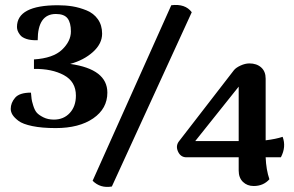

<svg xmlns="http://www.w3.org/2000/svg" viewBox="-20 -733 1176 769"><path d="M666 -712Q722 -719 748 -684L428 14Q382 22 351 -9ZM410 -362Q410 -298 353.5 -259Q297 -220 203 -220Q148 -220 109.5 -228Q71 -236 54 -249Q37 -262 30 -273.5Q23 -285 23 -297Q23 -321 40.5 -341.5Q58 -362 104 -362Q106 -344 106.5 -337Q107 -330 113 -310.5Q119 -291 127.5 -281.5Q136 -272 154 -263Q172 -254 196 -254Q235 -254 259.5 -280.5Q284 -307 284 -350Q284 -406 236 -432Q188 -458 116 -457V-495Q193 -500 228.5 -534Q264 -568 264 -607Q264 -642 250.5 -659.5Q237 -677 204 -677Q131 -677 131 -572Q104 -571 86 -577Q68 -583 60.5 -593Q53 -603 50.5 -610.5Q48 -618 48 -625Q48 -712 212 -712Q243 -712 270.5 -707.5Q298 -703 326.5 -691.5Q355 -680 372 -656Q389 -632 389 -598Q389 -558 352.5 -525Q316 -492 261 -477Q410 -456 410 -362ZM1112 -185Q1127 -145 1105 -103H1044Q1046 -53 1059 -15Q1035 12 996 12Q970 12 953 -4.5Q936 -21 936 -50V-103H725Q703 -104 693 -126Q683 -148 696 -166L917 -452Q925 -462 943.5 -470.5Q962 -479 979 -479Q1008 -479 1026 -463Q1044 -447 1044 -418V-171Q1085 -176 1112 -185ZM762 -168H936V-386Z"/></svg>

Font: Arima Koshi Bold
Style: Regular
Weight: 700
Designer: Joana Correia and Natanael Gama
Foundry: NDISCOVER
Version: Version 1.019;PS 001.019;hotconv 1.0.88;makeotf.lib2.5.64775